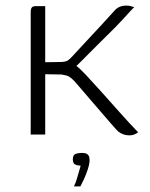

<svg xmlns="http://www.w3.org/2000/svg" viewBox="-20 -482 536 688"><path d="M443 3Q432 3 422 -0.5Q412 -4 402 -12Q396 -18 380.5 -36Q365 -54 345 -77Q325 -100 304.5 -124Q284 -148 268.5 -166Q253 -184 246 -192Q235 -203 227.5 -207.5Q220 -212 201 -215L142 -216V0H90V-439Q90 -446 91.5 -450.5Q93 -455 96.5 -457.5Q100 -460 108 -460Q117 -460 125.5 -460Q134 -460 142 -460Q142 -446 142 -418.5Q142 -391 142 -359.5Q142 -328 142 -300.5Q142 -273 142 -259L202 -260Q217 -261 224 -266Q231 -271 240 -281Q265 -308 290.5 -335.5Q316 -363 343 -392Q370 -421 395 -449Q403 -456 412.5 -459Q422 -462 433 -462Q442 -462 449 -460Q456 -458 461 -456Q459 -455 447 -442Q435 -429 419.5 -412Q404 -395 392 -383Q368 -359 342.5 -334Q317 -309 293 -284.5Q269 -260 248 -240L252 -247Q263 -240 286.5 -215Q310 -190 341.5 -155Q373 -120 407.5 -81Q442 -42 475 -8Q473 -6 468.5 -3.5Q464 -1 458 1Q452 3 443 3ZM245 186Q252 171 256 157Q260 143 263.5 131Q267 119 269 112Q267 112 266 111.5Q265 111 263 111Q256 111 248.5 107Q241 103 241 89Q241 74 250 70Q259 66 275 66Q283 66 288.5 68Q294 70 297.5 75.5Q301 81 301 91Q301 105 294.5 125Q288 145 280 162Q272 179 268 186Z"/></svg>

Font: Genos Thin Light
Style: Regular
Weight: 300
Version: Version 1.010